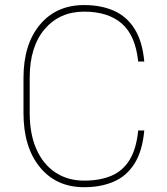

<svg xmlns="http://www.w3.org/2000/svg" viewBox="-20 -741 669 770"><path d="M558.6 -217.8Q551.3 -136.2 520 -85.9Q488.8 -35.6 437 -12.9Q385.3 9.8 317.4 9.8Q205.6 9.8 139.9 -70.6Q74.2 -150.9 74.2 -287.6V-428.2Q74.2 -563 139.9 -641.8Q205.6 -720.7 317.4 -720.7Q385.3 -720.7 437 -697.8Q488.8 -674.8 520 -624.8Q551.3 -574.7 558.6 -494.1H534.2Q523.4 -598.6 468.5 -646.5Q413.6 -694.3 317.4 -694.3Q218.8 -694.3 158.9 -623.8Q99.1 -553.2 99.1 -429.2V-287.6Q99.1 -203.1 126.2 -142.3Q153.3 -81.5 202.6 -49.1Q252 -16.6 317.4 -16.6Q380.4 -16.6 426.3 -35.9Q472.2 -55.2 499.5 -99.4Q526.9 -143.6 534.2 -217.8Z"/></svg>

Font: Robert Sans Thin
Style: Regular
Weight: 100
Designer: Christian Robertson (extended by Adam Twardoch)
Foundry: Google
Version: Version 12.135;April 2, 2019;FontCreator 11.5.0.2425 64-bit;